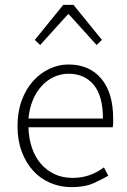

<svg xmlns="http://www.w3.org/2000/svg" viewBox="-20 -757 523 789"><path d="M274 12Q228 12 187.5 -5Q147 -22 117 -54.5Q87 -87 69.5 -133.5Q52 -180 52 -239Q52 -298 69.5 -345Q87 -392 116.5 -424.5Q146 -457 183.5 -474.5Q221 -492 261 -492Q347 -492 396 -434Q445 -376 445 -270Q445 -261 445 -252Q445 -243 443 -234H97Q98 -189 111 -150.5Q124 -112 147.5 -84.5Q171 -57 204 -41.5Q237 -26 278 -26Q317 -26 348.5 -37.5Q380 -49 407 -69L425 -35Q396 -18 361.5 -3Q327 12 274 12ZM97 -270H403Q403 -363 365 -408.5Q327 -454 262 -454Q231 -454 203 -441.5Q175 -429 152.5 -405Q130 -381 115.5 -347Q101 -313 97 -270ZM123 -593 240 -737H282L399 -593L377 -572L263 -698H259L145 -572Z"/></svg>

Font: CV Source Sans Light
Style: Regular
Weight: 300
Designer: Paul D. Hunt
Foundry: Adobe Systems Incorporated
Version: Version 3.001